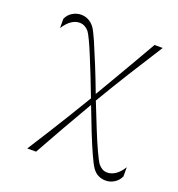

<svg xmlns="http://www.w3.org/2000/svg" viewBox="-127 -601 838 903"><g transform="rotate(20 292.5 -149.0)"><path d="M103 182Q137 129 171.5 74Q206 19 239.5 -35.5Q273 -90 304 -142Q286 -190 267 -237.5Q248 -285 231 -326.5Q214 -368 200.5 -396.5Q187 -425 180 -434Q171 -445 159 -451.5Q147 -458 132 -458Q113 -458 93.5 -445.5Q74 -433 54 -403V-449Q64 -472 84.5 -484Q105 -496 127 -496Q146 -496 163 -487.5Q180 -479 193 -462Q204 -448 224 -402Q244 -356 269 -294.5Q294 -233 318 -169Q349 -221 378.5 -272Q408 -323 438.5 -375Q469 -427 499 -480H540Q486 -396 432 -309.5Q378 -223 329 -140Q354 -77 377.5 -18.5Q401 40 420 81Q439 122 449 136Q457 146 468.5 153Q480 160 495 160Q514 160 534 147.5Q554 135 573 105V151Q563 173 543 185.5Q523 198 500 198Q481 198 464 190Q447 182 434 164Q422 147 403 105Q384 63 361 5.5Q338 -52 315 -113Q271 -38 231 32.5Q191 103 147 182Z"/></g></svg>

Font: Ojuju ExtraLight
Style: Regular
Weight: 200
Designer: Chisaokwu Joboson, Mirko Velimirovic
Foundry: Udi Foundry
Version: Version 1.000